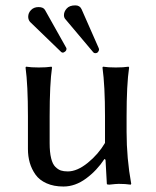

<svg xmlns="http://www.w3.org/2000/svg" viewBox="-20 -678 577 708"><path d="M122.1 -651.9Q140.1 -651.9 146 -641.1L224.1 -502Q225.1 -501 225.1 -498Q225.1 -491.7 220 -487.8Q214.8 -483.9 211.9 -483.9Q208 -483.9 205.1 -486.8L90.8 -597.2Q84 -605.5 84 -616.2Q84 -630.4 94.5 -641.1Q105 -651.9 122.1 -651.9ZM257.8 -658.2Q274.4 -658.2 280.8 -644L343.8 -501Q345.2 -498 345.2 -495.1Q345.2 -491.7 341.8 -486.8Q338.4 -481.9 331.1 -481.9Q327.1 -481.9 324.2 -484.9L222.2 -606Q215.8 -612.3 215.8 -622.1Q215.8 -635.3 226.1 -646.7Q236.3 -658.2 257.8 -658.2ZM365.2 -91.8Q337.4 -49.3 297.4 -19.8Q257.3 9.8 213.9 9.8Q178.2 9.8 151.9 -2Q125.5 -13.7 111.1 -33.9Q96.7 -54.2 89.8 -77.9Q83 -101.6 83 -128.9V-249Q83 -364.7 74.2 -429.2L76.2 -432.1Q94.7 -429.2 123 -429.2Q151.4 -429.2 169.9 -432.1L171.9 -429.2Q163.1 -369.1 163.1 -249V-149.9Q163.1 -116.7 168.5 -94.7Q173.8 -72.8 184.1 -62.7Q194.3 -52.7 204.6 -49.3Q214.8 -45.9 230 -45.9Q264.6 -45.9 303.7 -77.6Q342.8 -109.4 367.2 -150.9V-249Q367.2 -361.3 357.9 -429.2L359.9 -432.1Q377.9 -429.2 407.2 -429.2Q435.5 -429.2 454.1 -432.1L456.1 -429.2Q446.8 -366.2 446.8 -249V-191.9Q446.8 -93.8 463.9 0L461.9 2.9Q442.4 0 417.5 0Q409.2 0 382.8 2.9Q374 2.9 374 0L369.1 -88.9Z"/></svg>

Font: Linux Biolinum G
Style: Regular
Weight: 400
Designer: Philipp H. Poll
Foundry: Philipp H. Poll
Version: Version 1.1.0 ; ttfautohint (v1.6)